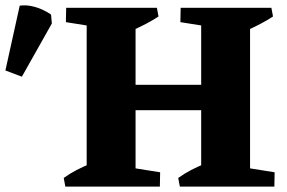

<svg xmlns="http://www.w3.org/2000/svg" viewBox="-212 -691 1061 711"><path d="M109 0V-662H290V0ZM241 -283V-377H595V-283ZM533 0V-662H714V0ZM170 -587 32 -609 33 -662H173ZM276 -577 275 -662H369L375 -630Q354 -616 329 -603Q304 -590 276 -577ZM594 -587 456 -609 457 -662H597ZM700 -577 699 -662H793L799 -630Q778 -616 753 -603Q728 -590 700 -577ZM30 0 24 -32Q46 -48 71 -61Q96 -74 123 -85L124 0ZM240 0 243 -75 381 -53 380 0ZM454 0 448 -32Q470 -48 495 -61Q520 -74 547 -85L548 0ZM664 0 667 -75 805 -53 804 0ZM-131 -407 -192 -430 -139 -670Q-118 -673 -96 -668.5Q-74 -664 -54.5 -655Q-35 -646 -23 -637L-20 -604Z"/></svg>

Font: Eczar
Style: Bold
Weight: 700
Designer: Vaibhav Singh
Foundry: Rosetta Type Foundry
Version: Version 2.000